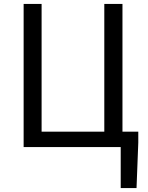

<svg xmlns="http://www.w3.org/2000/svg" viewBox="-20 -753 758 983"><path d="M598 210H679L688 -23V-79H607V-733H514V-79H193V-733H101V0H598Z"/></svg>

Font: GenYoGothic2 TW R
Style: Regular
Weight: 400
Version: Version 2.100;PS 2.1;hotconv 16.6.51;makeotf.lib2.5.65220 DE